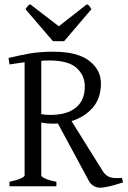

<svg xmlns="http://www.w3.org/2000/svg" viewBox="-20 -872 601 899"><path d="M446.8 6.8Q433.1 6.8 419.4 -1.2Q405.8 -9.3 398.9 -20L251 -293.9Q244.6 -293.5 238.3 -293.2Q231.9 -293 225.1 -293Q212.9 -293 200 -294.2Q187 -295.4 173.3 -298.3V-50.8Q173.3 -44.9 190.9 -36.4Q208.5 -27.8 244.1 -21V0H24.4V-21Q57.6 -27.8 76.4 -36.1Q95.2 -44.4 95.2 -50.8V-580.6Q78.1 -578.6 60.3 -575.7Q42.5 -572.8 24.4 -570.3L20 -600.6Q65.9 -611.8 115.2 -620.8Q164.6 -629.9 229 -629.9Q342.3 -629.9 397.5 -587.4Q452.6 -544.9 452.6 -481.9Q452.6 -412.1 414.3 -367.9Q376 -323.7 314.9 -305.2L462.9 -67.9Q477.5 -46.9 497.8 -41.5Q518.1 -36.1 550.8 -39.1L556.2 -18.1Q523.9 -7.3 494.9 -0.2Q465.8 6.8 446.8 6.8ZM216.8 -334Q293.9 -334 335.4 -368.2Q377 -402.3 377 -466.8Q377 -520.5 337.6 -554.7Q298.3 -588.9 210.9 -588.9Q192.4 -588.9 173.3 -587.4V-337.4Q186.5 -335.4 196.3 -334.7Q206.1 -334 216.8 -334ZM228 -679.2 99.1 -829.1Q106 -838.9 109.6 -843.3Q113.3 -847.7 121.1 -852.1L255.4 -749L387.2 -852.1Q395.5 -847.7 398.9 -843.3Q402.3 -838.9 408.2 -829.1L280.3 -679.2Z"/></svg>

Font: David Libre
Style: Regular
Weight: 400
Designer: Ismar David, J. Victor Gaultney, Annie Olsen and Meir Sadan
Foundry: Monotype Imaging Inc. & SIL International
Version: Version 1.100; ttfautohint (v1.8.4.7-5d5b)